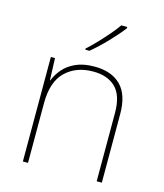

<svg xmlns="http://www.w3.org/2000/svg" viewBox="-114 -852 801 937"><g transform="rotate(15 286.5 -383.0)"><path d="M309 -538Q395 -538 442 -491Q489 -444 489 -346V0H463V-345Q463 -433 422.5 -473Q382 -513 309 -513Q223 -513 169.5 -461.5Q116 -410 116 -302V0H90V-528H111L115 -417H117Q129 -448 152.5 -475.5Q176 -503 214.5 -520.5Q253 -538 309 -538ZM412 -759Q386 -725 345 -682Q304 -639 264 -606H243V-612Q266 -632 292.5 -660Q319 -688 343.5 -716.5Q368 -745 382 -766H412Z"/></g></svg>

Font: Noto Sans Kannada Thin
Style: Regular
Weight: 100
Designer: Jelle Bosma - Monotype Design Team
Foundry: Monotype Imaging Inc.
Version: Version 2.005; ttfautohint (v1.8.4.7-5d5b)